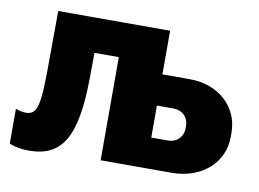

<svg xmlns="http://www.w3.org/2000/svg" viewBox="-63 -612 966 715"><g transform="rotate(10 420.0 -254.5)"><path d="M85 11C209 11 260 -69 262 -293L263 -390H355V0H623C738 0 817 -73 817 -169V-186C817 -282 740 -355 630 -355H526V-520H103L102 -342C102 -168 96 -126 50 -126C42 -126 25 -128 11 -134V-2C35 7 57 11 85 11ZM526 -116V-237H588C624 -237 646 -212 646 -181V-172C646 -141 624 -116 588 -116Z"/></g></svg>

Font: Fixel Display ExtraBold
Style: Regular
Weight: 800
Designer: AlfaBravo + MacPaw
Foundry: Kyrylo Tkachov, Marchela Mozhyna, Serhii Makarenko, Maria Weinstein, Zakhar Kryvoshyya
Version: Version 1.211